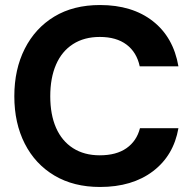

<svg xmlns="http://www.w3.org/2000/svg" viewBox="-20 -732 768 764"><path d="M378 12Q273 12 196.5 -33.5Q120 -79 78.5 -160.5Q37 -242 37 -349Q37 -456 78.5 -538Q120 -620 196 -666Q272 -712 378 -712Q506 -712 588 -648Q670 -584 690 -468H536Q524 -524 483.5 -554.5Q443 -585 377 -585Q315 -585 270.5 -556.5Q226 -528 203 -475Q180 -422 180 -349Q180 -276 203 -223.5Q226 -171 270.5 -142.5Q315 -114 377 -114Q443 -114 483.5 -142.5Q524 -171 537 -222H690Q671 -113 588.5 -50.5Q506 12 378 12Z"/></svg>

Font: DM Sans 36pt ExtraBold
Style: Regular
Weight: 800
Designer: Colophon Foundry, Jonny Pinhorn
Foundry: Colophon Foundry
Version: Version 4.004;gftools[0.9.30]